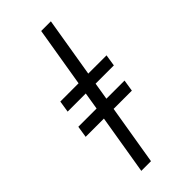

<svg xmlns="http://www.w3.org/2000/svg" viewBox="-297 -887 1093 1093"><g transform="rotate(-45 250.0 -340.0)"><path d="M131 143 191 -218H44L55 -288H202L219 -392H73L84 -462H231L291 -823H369L309 -462H456L445 -392H298L281 -288H427L416 -218H269L209 143Z"/></g></svg>

Font: Iosevka SS04 Oblique
Style: Regular
Weight: 400
Italic angle: -9°
Monospace: yes
Designer: Belleve Invis
Foundry: Belleve Invis
Version: Version 19.0.0; ttfautohint (v1.8.4)